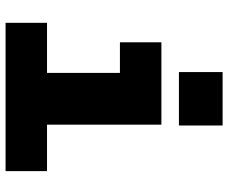

<svg xmlns="http://www.w3.org/2000/svg" viewBox="-85 -735 820 690"><g transform="rotate(90 325.0 -390.0)"><path d="M242 0V-560H428V0ZM62 0V-149H595V0ZM132 -411V-560H335V-411ZM239 -623V-780H431V-623Z"/></g></svg>

Font: Azeret Mono Thin ExtraBold
Style: Regular
Weight: 800
Version: Version 1.002